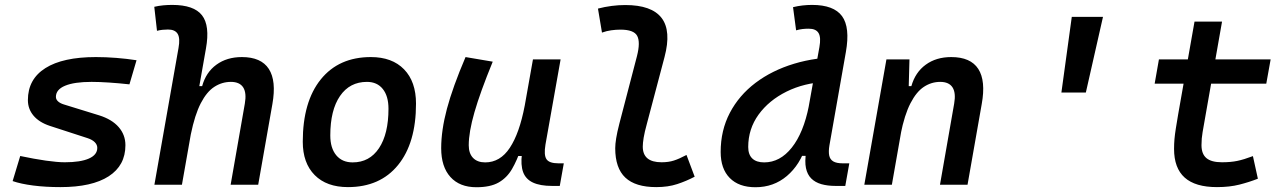

<svg xmlns="http://www.w3.org/2000/svg" viewBox="-20 -763 5313 793"><path d="M229.5 9.8Q168 9.8 116.9 3.2Q65.9 -3.4 32.2 -15.1L63.5 -118.7Q121.6 -106.4 169.2 -99.6Q216.8 -92.8 247.6 -92.8Q312.5 -92.8 347.2 -108.2Q381.8 -123.5 381.8 -152.3Q381.8 -165 371.6 -175.5Q361.3 -186 341.8 -192.4L185.5 -243.2Q141.6 -257.8 118.4 -285.4Q95.2 -313 95.2 -349.6Q95.2 -436 167.5 -481.7Q239.7 -527.3 376 -527.3Q417 -527.3 460.2 -523.9Q503.4 -520.5 543.9 -514.2L514.6 -414.6Q470.7 -419.4 430.2 -422.1Q389.6 -424.8 358.4 -424.8Q286.6 -424.8 248.8 -408.9Q210.9 -393.1 210.9 -362.8Q210.9 -352.5 219.5 -344.5Q228 -336.4 244.1 -331.5L389.6 -286.6Q442.4 -270 470.2 -238Q498 -206.1 498 -163.1Q498 -79.6 429 -34.9Q359.9 9.8 229.5 9.8Z M932.6 0 991.2 -335Q999 -379.4 984.4 -402.1Q969.7 -424.8 933.6 -424.8Q897 -424.8 865.5 -404.5Q834 -384.3 809.3 -336.7Q784.7 -289.1 768.1 -208L792.5 -407.2H814.9Q830.6 -464.4 873.8 -495.8Q917 -527.3 979 -527.3Q1058.6 -527.3 1090.3 -478.3Q1122.1 -429.2 1105 -333L1046.4 0ZM617.7 0 717.3 -564.9Q724.6 -605 713.9 -623Q703.1 -641.1 673.8 -641.1Q662.6 -641.1 651.1 -639.9Q639.6 -638.7 628.4 -635.7L617.2 -734.9Q635.7 -739.3 654.3 -741Q672.9 -742.7 691.4 -742.7Q780.8 -742.7 814.2 -700Q847.7 -657.2 830.6 -562.5L731.4 0Z M1417 9.8Q1329.1 9.8 1279.8 -39.8Q1230.5 -89.4 1230.5 -177.7Q1230.5 -342.8 1304.9 -435.1Q1379.4 -527.3 1511.7 -527.3Q1599.6 -527.3 1648.9 -476.6Q1698.2 -425.8 1698.2 -335Q1698.2 -172.4 1624 -81.3Q1549.8 9.8 1417 9.8ZM1436.5 -92.3Q1506.3 -92.3 1545.4 -151.1Q1584.5 -210 1584.5 -314Q1584.5 -366.2 1561 -395.5Q1537.6 -424.8 1495.6 -424.8Q1424.3 -424.8 1384.3 -366.5Q1344.2 -308.1 1344.2 -203.6Q1344.2 -151.4 1368.7 -121.8Q1393.1 -92.3 1436.5 -92.3Z M1947.8 10.3Q1878.4 10.3 1840.3 -32Q1802.2 -74.2 1802.2 -150.9Q1802.2 -224.6 1825.9 -313.7Q1849.6 -402.8 1902.8 -527.3L2015.1 -508.3Q1962.9 -380.9 1939.5 -299.1Q1916 -217.3 1916 -163.1Q1916 -129.4 1933.8 -110.8Q1951.7 -92.3 1983.9 -92.3Q2045.9 -92.3 2085.7 -152.6Q2125.5 -212.9 2147 -325.7L2139.2 -118.7H2106.9L2132.3 -150.4Q2115.7 -101.1 2094.7 -64.9Q2073.7 -28.8 2039.6 -9.3Q2005.4 10.3 1947.8 10.3ZM2260.3 4.9Q2210.9 4.9 2181.2 -9Q2151.4 -22.9 2140.6 -52.2Q2129.9 -81.5 2135.7 -127.4L2130.9 -234.9L2181.2 -517.6H2295.4L2232.9 -166Q2225.6 -122.6 2237.1 -105.5Q2248.5 -88.4 2286.6 -88.4H2308.6L2292 4.9Z M2690.4 9.8Q2604.5 9.8 2562.7 -29.5Q2521 -68.8 2521 -150.9Q2521 -167.5 2524.9 -191.9Q2528.8 -216.3 2538.1 -252.4L2610.8 -531.2Q2625.5 -588.9 2611.8 -614.7Q2598.1 -640.6 2542.5 -640.6Q2523.9 -640.6 2504.6 -637.9Q2485.4 -635.3 2466.3 -628.4L2449.7 -727.5Q2478 -734.9 2506.1 -738.5Q2534.2 -742.2 2562.5 -742.2Q2671.4 -742.2 2712.4 -689Q2753.4 -635.7 2724.6 -527.3L2651.9 -252.4Q2642.1 -216.8 2638.4 -194.1Q2634.8 -171.4 2634.8 -158.2Q2634.3 -92.8 2712.4 -92.8Q2741.2 -92.8 2763.2 -99.9Q2785.2 -106.9 2815.4 -123L2849.1 -33.2Q2814.9 -15.1 2777.1 -2.7Q2739.3 9.8 2690.4 9.8Z M3100.1 10.3Q3031.7 10.3 2994.1 -27.8Q2956.5 -65.9 2956.5 -135.3Q2956.5 -224.6 2994.4 -296.9Q3032.2 -369.1 3100.3 -420.7Q3168.5 -472.2 3259.8 -499.8Q3351.1 -527.3 3458 -527.3H3466.8L3391.6 -424.8Q3301.8 -420.9 3228.8 -384.8Q3155.8 -348.6 3113 -289.6Q3070.3 -230.5 3070.3 -155.8Q3070.3 -124.5 3087.2 -108.4Q3104 -92.3 3136.2 -92.3Q3201.7 -92.3 3250.2 -153.3Q3298.8 -214.4 3320.8 -325.7L3315.9 -119.1H3259.3L3309.1 -161.1Q3284.7 -82.5 3230 -36.1Q3175.3 10.3 3100.1 10.3ZM3431.2 4.9Q3397.9 4.9 3372.3 -2.4Q3346.7 -9.8 3330.6 -25.9Q3314.5 -42 3308.8 -68.8Q3303.2 -95.7 3309.6 -135.3L3316.4 -302.2L3364.3 -568.4Q3371.6 -608.4 3360.8 -626.5Q3350.1 -644.5 3320.3 -644.5Q3307.1 -644.5 3294.4 -643.1Q3281.7 -641.6 3268.1 -637.7L3255.4 -733.4Q3275.4 -738.3 3294.9 -740.5Q3314.5 -742.7 3334 -742.7Q3423.8 -742.7 3457.8 -696.3Q3491.7 -649.9 3473.6 -547.9L3405.8 -163.1Q3401.4 -137.2 3404.8 -120.8Q3408.2 -104.5 3421.6 -96.4Q3435.1 -88.4 3460.9 -88.4H3487.8L3471.2 4.9Z M3549.8 0 3641.1 -517.6H3736.3L3732.9 -394L3663.6 0ZM3862.3 0 3920.9 -335Q3928.7 -379.4 3914.1 -402.1Q3899.4 -424.8 3863.3 -424.8Q3827.1 -424.8 3796.1 -404.5Q3765.1 -384.3 3740.5 -336.7Q3715.8 -289.1 3699.7 -208L3724.1 -407.2H3744.1Q3760.3 -464.4 3803.5 -495.8Q3846.7 -527.3 3908.7 -527.3Q3988.8 -527.3 4020.5 -478.3Q4052.2 -429.2 4034.7 -333L3976.1 0Z M4363.8 -380.9 4406.7 -693.4H4535.6L4464.8 -380.9Z M5006.3 9.8Q4917 9.8 4873 -29.5Q4829.1 -68.8 4829.1 -147.9Q4829.1 -168.9 4830.8 -188.5Q4832.5 -208 4836.4 -232.2Q4840.3 -256.3 4846.2 -291.5L4913.6 -673.8H5027.3L4960 -291.5Q4951.7 -243.2 4947 -217.3Q4942.4 -191.4 4942.4 -163.6Q4942.4 -127 4962.9 -109.9Q4983.4 -92.8 5026.9 -92.8Q5063 -92.8 5090.1 -98.4Q5117.2 -104 5154.8 -118.2L5175.3 -24.9Q5139.2 -10.7 5098.9 -0.5Q5058.6 9.8 5006.3 9.8ZM4749 -417.5 4766.6 -517.6H5228L5210 -417.5Z"/></svg>

Font: Cascadia Mono Medium
Style: Italic
Weight: 500
Italic angle: -10°
Monospace: yes
Designer: Aaron Bell
Foundry: Saja Typeworks
Version: Version 2407.024